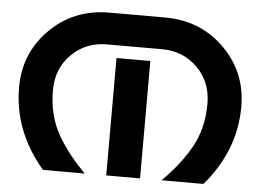

<svg xmlns="http://www.w3.org/2000/svg" viewBox="-52 -815 1198 883"><g transform="rotate(5 547.0 -373.5)"><path d="M370.1 0Q370.1 0 176.8 0Q34.2 -166 34.2 -368.7Q34.2 -523.4 138.7 -631.3Q250.5 -747.1 418 -747.1H676.3Q843.8 -747.1 955.6 -631.3Q1060.1 -523.4 1060.1 -368.7Q1060.1 -166 917.5 0H724.1Q805.2 -80.1 853.5 -165Q903.8 -253.4 903.8 -368.7Q903.8 -469.7 837.4 -535.2Q771 -600.6 674.8 -600.6H419.4Q323.2 -600.6 256.8 -535.2Q190.4 -469.7 190.4 -368.7Q190.4 -253.4 240.7 -165Q289.1 -80.1 370.1 0ZM625 0H468.8V-542H625Z"/></g></svg>

Font: Newest Shape
Style: Bold
Weight: 700
Designer: Wojciech Kalinowski "wmk69" (wmk69@o2.pl)
Foundry: Wojciech Kalinowski "wmk69" (wmk69@o2.pl)
Version: Version 1.0.0; 2022-02-24